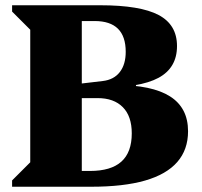

<svg xmlns="http://www.w3.org/2000/svg" viewBox="-20 -710 767 730"><path d="M185 0V-60H322Q402 -60 441.5 -95.5Q481 -131 481 -203Q481 -268 447 -302.5Q413 -337 351 -337H213V-387H419Q558 -387 626.5 -343.5Q695 -300 695 -211Q695 -141 654 -94Q613 -47 531.5 -23.5Q450 0 326 0ZM26 0V-24L95 -93V-597L26 -666V-690H291V0ZM461 -373V-411H497V-373ZM201 -376V-382L371 -402Q413 -407 435.5 -436Q458 -465 458 -513Q458 -630 340 -630H203V-690H361Q513 -690 583 -653Q653 -616 653 -535Q653 -452 582.5 -414Q512 -376 357 -376Z"/></svg>

Font: Platypi Light ExtraBold
Style: Regular
Weight: 800
Version: Version 1.200